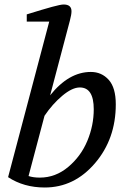

<svg xmlns="http://www.w3.org/2000/svg" viewBox="-20 -827 580 854"><path d="M16 -39 199 -731H99V-763Q173 -786 211.5 -796.5Q250 -807 263 -807Q298 -807 298 -777Q298 -762 291 -736L203 -403Q286 -507 384 -507Q432 -507 463.5 -472Q495 -437 495 -363Q495 -209 402.5 -101Q310 7 179 7Q86 7 16 -39ZM107 -44Q128 -37 157 -37Q227 -37 283.5 -84.5Q340 -132 368.5 -200.5Q397 -269 397 -341Q397 -438 335 -438Q301 -438 257 -401Q213 -364 178 -312Z"/></svg>

Font: Volkhov
Style: Italic
Weight: 400
Italic angle: -12°
Designer: Cyreal (www.cyreal.org)
Foundry: Cyreal (www.cyreal.org)
Version: Version 1.010